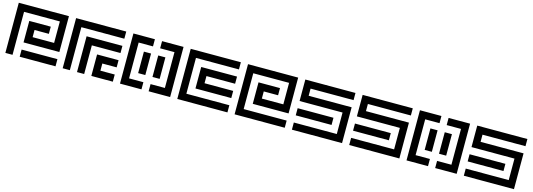

<svg xmlns="http://www.w3.org/2000/svg" viewBox="8 -1644 7185 2589"><g transform="rotate(15 3600.0 -350.0)"><path d="M750 -700H50V0H150V-600H650V-300H350V-400H550V-500H250V-200H750ZM750 0V-100H250V0Z M850 -700V0H950V-600H1550V-700ZM1050 -500V0H1150V-400H1550V-500ZM1250 -300V0H1550V-100H1350V-200H1550V-300Z M1650 -700V0H1950V-100H1750V-600H1950V-700ZM2050 -700V-600H2250V-100H2050V0H2350V-700ZM1950 -200V-500H1850V-200ZM2050 -500V-200H2150V-500Z M2450 -700V0H3150V-100H2550V-600H3150V-700ZM2650 -500V-200H3150V-300H2750V-400H3150V-500Z M3950 -700H3250V0H3950V-100H3350V-600H3850V-300H3550V-400H3750V-500H3450V-200H3950Z M4750 -700H4050V-400H4650V-100H4050V0H4750V-500H4150V-600H4750ZM4050 -300V-200H4550V-300Z M5550 -700H4850V-400H5450V-100H4850V0H5550V-500H4950V-600H5550ZM4850 -300V-200H5350V-300Z M5650 -700V0H5950V-100H5750V-600H5950V-700ZM6050 -700V-600H6250V-100H6050V0H6350V-700ZM5950 -200V-500H5850V-200ZM6050 -500V-200H6150V-500Z M7150 -700H6450V-400H7050V-100H6450V0H7150V-500H6550V-600H7150ZM6450 -300V-200H6950V-300Z"/></g></svg>

Font: Mourier
Style: Regular
Weight: 400
Designer: Eric Mourier
Foundry: Velvetyne Type Foundry
Version: Version 2.000;hotconv 1.0.109;makeotfexe 2.5.65596